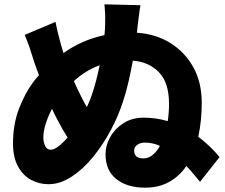

<svg xmlns="http://www.w3.org/2000/svg" viewBox="-20 -826 1040 886"><path d="M599 -131Q599 -95 642 -95Q665 -95 684.5 -111Q704 -127 718 -153Q702 -160 684.5 -164Q667 -168 649 -168Q627 -168 613 -157.5Q599 -147 599 -131ZM628 -802Q623 -772 620 -745.5Q617 -719 615 -706Q614 -699 613.5 -691Q613 -683 612 -675Q700 -669 767 -627Q834 -585 872.5 -515Q911 -445 911 -352Q911 -311 907 -271.5Q903 -232 895 -195Q924 -173 949 -149Q974 -125 993 -101L903 13Q890 -3 874 -22Q858 -41 840 -60Q809 -14 761.5 13Q714 40 649 40Q567 40 517 0.5Q467 -39 467 -115Q467 -155 488.5 -193.5Q510 -232 549.5 -257.5Q589 -283 643 -283Q672 -283 700 -279Q728 -275 754 -267Q760 -306 760 -347Q760 -445 713 -493Q666 -541 593 -546Q584 -497 573 -448.5Q562 -400 548 -359Q527 -292 490.5 -224Q454 -156 408 -100Q362 -44 309.5 -10Q257 24 204 24Q160 24 122.5 3.5Q85 -17 62.5 -59Q40 -101 40 -163Q40 -252 67.5 -324Q95 -396 134 -448Q140 -456 146.5 -464Q153 -472 160 -479Q154 -495 148.5 -510Q143 -525 138 -539Q132 -557 127.5 -572.5Q123 -588 115.5 -609.5Q108 -631 94 -665L236 -725Q243 -690 252.5 -653Q262 -616 273 -581Q313 -610 360 -631Q407 -652 462 -664Q465 -690 465 -712Q466 -749 465 -766Q464 -783 462 -806ZM180 -191Q180 -171 188 -153Q196 -135 214 -135Q229 -135 249.5 -150.5Q270 -166 292 -191Q281 -208 269 -229Q257 -250 244 -275Q238 -286 232 -298.5Q226 -311 220 -324Q203 -292 191.5 -256.5Q180 -221 180 -191ZM342 -406Q353 -384 362 -366Q371 -348 381 -332Q388 -347 394.5 -363Q401 -379 406 -395Q416 -425 424.5 -458Q433 -491 440 -525Q405 -512 375.5 -493.5Q346 -475 321 -452Q326 -439 331.5 -428Q337 -417 342 -406Z"/></svg>

Font: Source Han Sans CN Heavy
Style: Regular
Weight: 900
Designer: Ryoko NISHIZUKA 西塚涼子 (kana, bopomofo & ideographs); Paul D. Hunt (Latin, Greek & Cyrillic); Sandoll Communications 산돌커뮤니
Foundry: Adobe
Version: Version 2.000;hotconv 1.0.107;makeotfexe 2.5.65593